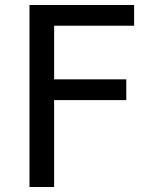

<svg xmlns="http://www.w3.org/2000/svg" viewBox="-20 -749 615 769"><path d="M98.1 -729H517.1V-646H196.8V-431.2H485.8V-348.1H196.8V0H98.1Z"/></svg>

Font: Pangururan
Style: Regular
Weight: 400
Designer: Uli Kozok
Foundry: Michael Everson and Uli Kozok
Version: Version 1.005